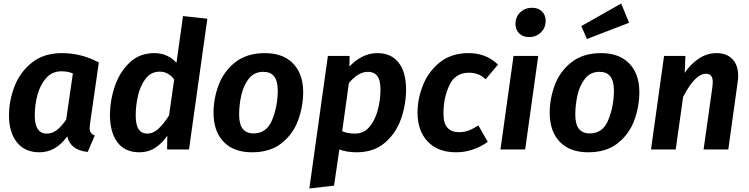

<svg xmlns="http://www.w3.org/2000/svg" viewBox="-20 -847 4247 1088"><path d="M540 -493 490 -145Q488 -127 488 -121Q488 -105 494.5 -95.5Q501 -86 517 -79L477 14Q379 4 361 -74Q296 16 203 16Q121 16 76 -40.5Q31 -97 31 -193Q31 -276 62 -357Q93 -438 160.5 -492Q228 -546 331 -546Q441 -546 540 -493ZM177 -193Q177 -90 245 -90Q276 -90 302 -110Q328 -130 355 -169L393 -431Q364 -443 328 -443Q276 -443 242 -405Q208 -367 192.5 -309.5Q177 -252 177 -193Z M1155 -741 1051 0H927L928 -78Q899 -35 859.5 -9.5Q820 16 770 16Q688 16 645.5 -40.5Q603 -97 603 -197Q603 -276 630 -356.5Q657 -437 713.5 -491.5Q770 -546 855 -546Q894 -546 926 -531Q958 -516 980 -491L1017 -756ZM749 -194Q749 -138 766 -114Q783 -90 814 -90Q848 -90 877.5 -117Q907 -144 938 -193L967 -397Q934 -441 885 -441Q836 -441 805.5 -401.5Q775 -362 762 -305Q749 -248 749 -194Z M1190 -208Q1190 -288 1219 -365.5Q1248 -443 1313.5 -494.5Q1379 -546 1481 -546Q1584 -546 1641 -487Q1698 -428 1698 -325Q1698 -245 1670 -167Q1642 -89 1577 -36.5Q1512 16 1408 16Q1304 16 1247 -43.5Q1190 -103 1190 -208ZM1554 -332Q1554 -388 1533.5 -414Q1513 -440 1472 -440Q1420 -440 1389.5 -400.5Q1359 -361 1347 -305.5Q1335 -250 1335 -198Q1335 -143 1355.5 -117Q1376 -91 1417 -91Q1491 -91 1522 -167Q1553 -243 1554 -332Z M1838 -530H1961L1960 -470Q2033 -546 2118 -546Q2197 -546 2239 -492Q2281 -438 2281 -339Q2281 -255 2252.5 -173.5Q2224 -92 2161 -38Q2098 16 2000 16Q1946 16 1903 0L1873 205L1733 221ZM2136 -339Q2136 -394 2117.5 -417Q2099 -440 2066 -440Q2009 -440 1957 -376L1919 -103Q1952 -90 1992 -90Q2042 -90 2074 -128.5Q2106 -167 2121 -224Q2136 -281 2136 -339Z M2802 -481 2732 -398Q2710 -418 2687.5 -426.5Q2665 -435 2637 -435Q2560 -435 2526.5 -364Q2493 -293 2493 -204Q2493 -147 2516 -122.5Q2539 -98 2582 -98Q2610 -98 2634.5 -107Q2659 -116 2691 -136L2744 -43Q2659 16 2565 16Q2462 16 2404 -44.5Q2346 -105 2346 -210Q2346 -286 2376.5 -363.5Q2407 -441 2472 -493.5Q2537 -546 2636 -546Q2735 -546 2802 -481Z M2956 0H2816L2890 -530H3030ZM2901 -711Q2901 -751 2928 -777Q2955 -803 2995 -803Q3030 -803 3051 -782.5Q3072 -762 3072 -729Q3072 -689 3045 -663Q3018 -637 2978 -637Q2943 -637 2922 -658Q2901 -679 2901 -711Z M3095 -208Q3095 -288 3124 -365.5Q3153 -443 3218.5 -494.5Q3284 -546 3386 -546Q3489 -546 3546 -487Q3603 -428 3603 -325Q3603 -245 3575 -167Q3547 -89 3482 -36.5Q3417 16 3313 16Q3209 16 3152 -43.5Q3095 -103 3095 -208ZM3459 -332Q3459 -388 3438.5 -414Q3418 -440 3377 -440Q3325 -440 3294.5 -400.5Q3264 -361 3252 -305.5Q3240 -250 3240 -198Q3240 -143 3260.5 -117Q3281 -91 3322 -91Q3396 -91 3427 -167Q3458 -243 3459 -332ZM3545 -718 3306 -626 3274 -699 3500 -827Z M4163 -417Q4163 -401 4160 -381L4107 0H3967L4017 -355Q4019 -375 4019 -380Q4019 -407 4009 -418Q3999 -429 3980 -429Q3919 -429 3851 -298L3809 0H3669L3743 -530H3864L3860 -434Q3896 -487 3942 -516.5Q3988 -546 4041 -546Q4098 -546 4130.5 -512Q4163 -478 4163 -417Z"/></svg>

Font: Fira Sans SemiBold
Style: Italic
Weight: 600
Italic angle: -8°
Designer: bBox Type GmbH & Carrois Corporate GbR & Edenspiekermann AG
Foundry: bBox Type GmbH & Carrois Corporate GbR & Edenspiekermann AG
Version: Version 4.301